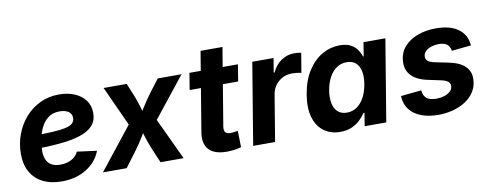

<svg xmlns="http://www.w3.org/2000/svg" viewBox="-59 -964 3224 1263"><g transform="rotate(-10 1552.5 -332.0)"><path d="M269.4 11.7Q196.7 11.7 144 -14.9Q91.3 -41.5 62.9 -91.4Q34.6 -141.2 34.6 -210.9Q34.6 -280 57.4 -342.1Q80.2 -404.1 122.1 -451.9Q164.1 -499.8 221.6 -527.4Q279.1 -555 348.5 -555Q406.2 -555 451.9 -535.9Q497.5 -516.8 523.9 -481.2Q550.3 -445.7 550.3 -396Q550.3 -345.1 520.5 -312.3Q490.8 -279.4 432.7 -261Q374.6 -242.6 289.6 -235.3Q204.6 -228 94 -228L109.2 -316.6Q202.7 -316.6 262.4 -319.7Q322.1 -322.9 355.1 -331Q388.1 -339.1 401.1 -353.2Q414.1 -367.2 414.1 -388.8Q414.1 -414.7 392.5 -429.7Q370.8 -444.7 333.4 -444.7Q285.6 -444.7 254.8 -419.9Q224 -395.2 206.9 -357.5Q189.7 -319.8 182.7 -279.7Q175.7 -239.5 175.7 -208.5Q175.7 -177.4 185.3 -152.4Q195 -127.5 217.9 -113Q240.8 -98.6 280 -98.6Q322 -98.6 354 -115.9Q385.9 -133.2 399.8 -164.1L531.4 -146.7Q504.6 -75.1 435 -31.7Q365.5 11.7 269.4 11.7Z M545.1 0 812.1 -337.2 793 -223.4 645.8 -545.9H800.1L835.6 -459.7Q852.5 -417.6 864.1 -376.2Q875.7 -334.8 888.7 -296H833.1Q859.4 -334.5 885.1 -376.1Q910.8 -417.6 941.9 -459.7L1007.5 -545.9H1166.5L909 -221.8L927.4 -334.2L1083.9 0H930L886.3 -102.8Q869.1 -144.7 856.8 -186.1Q844.5 -227.5 831 -265.6H886.9Q861.5 -227.5 836.5 -186.1Q811.6 -144.7 780.7 -102.8L703.7 0Z M1543.1 -545.9 1524.9 -434.3H1201L1219.2 -545.9ZM1316.4 -675.8H1462.8L1377.3 -159.8Q1373.1 -133.3 1382.9 -121.1Q1392.7 -109 1418.7 -109Q1427.3 -109 1442.6 -111.1Q1457.9 -113.2 1466.2 -115.1L1468.7 -5.3Q1443.6 1.7 1419.2 4.7Q1394.8 7.6 1372.2 7.6Q1289.6 7.6 1253 -32.3Q1216.3 -72.3 1228.7 -146.9Z M1548.7 0 1639 -545.9H1781L1765.4 -450.8H1771.3Q1794.4 -501.3 1834 -527.2Q1873.7 -553.2 1919.6 -553.2Q1930.9 -553.2 1943.7 -551.9Q1956.5 -550.6 1966.2 -548.3L1944.4 -417.5Q1934.3 -420.8 1916.1 -422.9Q1898 -425 1882.4 -425Q1848.8 -425 1819.9 -410.5Q1791 -396 1771.6 -370.3Q1752.3 -344.6 1746.5 -310.7L1695.1 0Z M2129.9 9.1Q2067.3 9.1 2022.2 -23.5Q1977.2 -56 1958.1 -118.8Q1939 -181.6 1954 -272.2Q1969.7 -365.7 2010.3 -428Q2050.8 -490.2 2106.6 -521.5Q2162.3 -552.7 2222.8 -552.7Q2268.9 -552.7 2297.1 -537.2Q2325.3 -521.8 2340.5 -498.9Q2355.7 -476 2362 -454H2366.9L2381.9 -545.9H2528L2437.7 0H2293.4L2307.6 -87.4H2300.8Q2286.7 -64.9 2263.6 -42.8Q2240.5 -20.6 2207.5 -5.7Q2174.5 9.1 2129.9 9.1ZM2195 -108.3Q2232.6 -108.3 2262.1 -129Q2291.6 -149.7 2311.5 -186.6Q2331.3 -223.5 2339.2 -272.7Q2347.7 -322.4 2340 -358.9Q2332.4 -395.4 2309.5 -415.4Q2286.6 -435.4 2248.9 -435.4Q2210.4 -435.4 2180.7 -414.5Q2151 -393.6 2131.6 -357Q2112.2 -320.4 2104.3 -272.7Q2096.6 -224.8 2103.8 -187.5Q2111.1 -150.3 2134 -129.3Q2156.9 -108.3 2195 -108.3Z M2784.9 10.7Q2718.6 10.7 2669.9 -8.5Q2621.2 -27.7 2594 -63Q2566.8 -98.3 2564 -146.6Q2563.8 -148.7 2563.7 -150.4Q2563.6 -152.1 2563.6 -154L2700.8 -167.9Q2704.7 -129.8 2725.9 -113.2Q2747.1 -96.5 2791.3 -96.5Q2818.2 -96.5 2842.2 -104Q2866.2 -111.5 2882.1 -125.4Q2897.9 -139.4 2899.7 -159.1Q2901.5 -177.8 2888.1 -190.4Q2874.7 -203 2841.7 -209.9L2750.9 -229.3Q2679.6 -244.8 2645.4 -282.9Q2611.2 -321.1 2615.7 -377.5Q2619.3 -434 2654 -473.2Q2688.7 -512.3 2744.1 -532.5Q2799.5 -552.7 2864.5 -552.7Q2961.1 -552.7 3013.6 -514.2Q3066 -475.6 3072.9 -412.9Q3073.5 -410.4 3074.1 -407.7Q3074.7 -405.1 3074.9 -402.4L2944.5 -389Q2940.5 -417 2922.3 -432.4Q2904.1 -447.7 2865.2 -447.7Q2841.5 -447.7 2818.5 -440.4Q2795.5 -433.2 2779.9 -419.4Q2764.2 -405.6 2762.4 -385.2Q2760.2 -366.9 2772.8 -354.5Q2785.5 -342.1 2819.8 -334.6L2914.7 -315Q2986.3 -300.1 3020.7 -264.5Q3055.2 -229 3050.7 -173.8Q3048 -130.4 3025.6 -96.1Q3003.2 -61.8 2966.3 -37.9Q2929.4 -14.1 2882.7 -1.7Q2836 10.7 2784.9 10.7Z"/></g></svg>

Font: Inter Variable
Style: Italic
Weight: 400
Italic angle: -9.39999°
Designer: Rasmus Andersson
Foundry: rsms
Version: Version 4.001;git-9221beed3